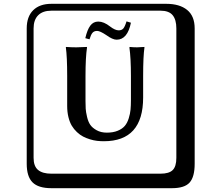

<svg xmlns="http://www.w3.org/2000/svg" viewBox="-20 -774 1140 1006"><path d="M602 -615Q617 -615 625.5 -624Q634 -633 643 -662L666 -655Q648 -566 591 -566Q570 -566 537 -590Q504 -612 489 -612Q473 -612 464.5 -602Q456 -592 449 -568L427 -574Q437 -618 453 -639.5Q469 -661 495 -661Q524 -661 557 -635Q583 -615 602 -615ZM666 -376Q666 -469 658 -526L660 -528Q680 -526 698 -526L736 -528L737 -526Q730 -479 730 -376V-263Q730 -34 524 -34Q506 -34 488.5 -36Q471 -38 451.5 -44Q432 -50 415.5 -58.5Q399 -67 383 -82Q367 -97 356 -115.5Q345 -134 338.5 -160.5Q332 -187 332 -219V-376Q332 -476 325 -526L326 -528Q355 -526 380 -526L435 -528L436 -526Q428 -473 428 -376V-244Q428 -221 429 -204.5Q430 -188 436 -162Q442 -136 453 -120Q464 -104 486.5 -91.5Q509 -79 540 -79Q573 -79 597 -89Q621 -99 634 -114.5Q647 -130 654.5 -154Q662 -178 664 -199.5Q666 -221 666 -250ZM249 -718Q204 -718 180 -694Q156 -670 156 -625V53Q156 97 179.5 116.5Q203 136 249 136H821Q866 136 885 117Q904 98 904 53V-625Q904 -671 884.5 -694.5Q865 -718 821 -718ZM1000 84Q1000 153 973.5 182.5Q947 212 881 212H249Q181 212 150.5 181.5Q120 151 120 84V-625Q120 -687 154 -720.5Q188 -754 249 -754H851Q921 -754 960.5 -722Q1000 -690 1000 -625Z"/></svg>

Font: Libertinus Keyboard
Style: Regular
Weight: 700
Designer: Philipp H. Poll
Foundry: Khaled Hosny
Version: Version 6.7